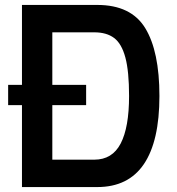

<svg xmlns="http://www.w3.org/2000/svg" viewBox="-20 -758 716 778"><path d="M626 -369Q626 -186 563 -93Q500 0 374 0H69V-332H13V-414H69V-738H374Q511 -738 568.5 -644Q626 -550 626 -369ZM503 -369Q503 -469 488 -525Q473 -581 442.5 -604Q412 -627 362 -627H192V-414H329V-332H192V-111H362Q435 -111 469 -176.5Q503 -242 503 -369Z"/></svg>

Font: Exo SemiBold
Style: Regular
Weight: 600
Designer: Natanael Gama
Foundry: Natanael Gama
Version: Version 1.500